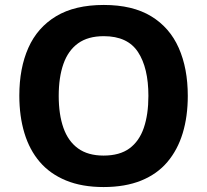

<svg xmlns="http://www.w3.org/2000/svg" viewBox="-20 -745 836 775"><path d="M738 -358Q738 -275 717.5 -207.5Q697 -140 655.5 -91Q614 -42 549.5 -16Q485 10 398 10Q311 10 246.5 -16.5Q182 -43 140.5 -91.5Q99 -140 78.5 -208Q58 -276 58 -359Q58 -470 94.5 -552Q131 -634 206.5 -679.5Q282 -725 399 -725Q515 -725 590 -679.5Q665 -634 701.5 -551.5Q738 -469 738 -358ZM217 -358Q217 -283 236 -229Q255 -175 295 -146Q335 -117 398 -117Q463 -117 502.5 -146Q542 -175 560.5 -229Q579 -283 579 -358Q579 -471 537 -535Q495 -599 399 -599Q335 -599 295 -570Q255 -541 236 -487Q217 -433 217 -358Z"/></svg>

Font: Noto Sans Devanagari
Style: Bold
Weight: 700
Version: Version 2.003